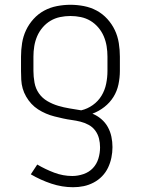

<svg xmlns="http://www.w3.org/2000/svg" viewBox="-20 -562 590 804"><path d="M286 222Q240 222 195 207Q150 192 109 168L136 127Q170 147 207 161Q244 175 283 175Q306 175 329.5 167Q353 159 369 142Q385 125 392 102Q399 79 399 55Q399 36 394.5 18Q390 0 379 -15Q368 -30 351.5 -39Q335 -48 317 -52.5Q299 -57 280.5 -59.5Q262 -62 244 -66Q226 -70 208 -74.5Q190 -79 172.5 -86.5Q155 -94 139.5 -104Q124 -114 111.5 -127.5Q99 -141 89.5 -157.5Q80 -174 75 -191.5Q70 -209 69 -228Q68 -247 68 -265V-325Q68 -353 72.5 -381.5Q77 -410 89 -435.5Q101 -461 120.5 -482.5Q140 -504 165 -517.5Q190 -531 218.5 -536.5Q247 -542 275 -542Q303 -542 331.5 -536.5Q360 -531 385 -517.5Q410 -504 429.5 -482.5Q449 -461 461 -435.5Q473 -410 477.5 -381.5Q482 -353 482 -325V-265Q482 -237 476 -208.5Q470 -180 455 -156Q440 -132 417 -114Q394 -96 367 -86Q387 -78 404 -63.5Q421 -49 431.5 -30Q442 -11 446.5 10.5Q451 32 451 54Q451 76 446.5 98Q442 120 432.5 140Q423 160 407.5 176Q392 192 372 202.5Q352 213 330.5 217.5Q309 222 286 222ZM320 -100Q346 -106 368.5 -122Q391 -138 405 -161Q419 -184 424.5 -211Q430 -238 430 -265V-325Q430 -347 426.5 -368.5Q423 -390 414.5 -410Q406 -430 391.5 -447Q377 -464 358.5 -475Q340 -486 318.5 -490.5Q297 -495 275 -495Q253 -495 231.5 -490.5Q210 -486 191.5 -475Q173 -464 158.5 -447Q144 -430 135.5 -410Q127 -390 123.5 -368.5Q120 -347 120 -325V-265Q120 -241 124.5 -216Q129 -191 143 -171Q157 -151 178.5 -138.5Q200 -126 223.5 -119Q247 -112 271.5 -108Q296 -104 320 -100Z"/></svg>

Font: Lode Dark
Style: Regular
Weight: 400
Monospace: yes
Designer: Belleve Invis
Foundry: Belleve Invis
Version: Version 29.2.0; ttfautohint (v1.8.3)